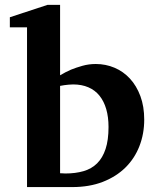

<svg xmlns="http://www.w3.org/2000/svg" viewBox="-20 -760 638 780"><path d="M565.9 -273.9Q565.9 -216.3 546.4 -166.3Q526.9 -116.2 489.5 -79.3Q452.1 -42.5 397.7 -21.2Q343.3 0 272.9 0H89.8V-648.9H20V-689.9L172.9 -740.2H224.1V-454.1Q245.1 -466.8 268.6 -477.1Q289.1 -485.4 314.9 -492.7Q340.8 -500 369.1 -500Q409.2 -500 445.1 -484.9Q481 -469.7 507.8 -440.7Q534.7 -411.6 550.3 -369.6Q565.9 -327.6 565.9 -273.9ZM420.9 -244.1Q420.9 -284.7 411.6 -316.7Q402.3 -348.6 384.3 -371.1Q366.2 -393.6 339.1 -405.3Q312 -417 276.9 -417Q267.6 -417 258.5 -416Q249.5 -415 241.7 -414.1L224.1 -411.1V-56.2Q232.9 -56.2 236.6 -55.7Q240.2 -55.2 245.1 -55.2Q286.6 -55.2 319.3 -64.7Q352.1 -74.2 374.5 -96.4Q397 -118.7 408.9 -154.8Q420.9 -190.9 420.9 -244.1Z"/></svg>

Font: Charis SIL Viet
Style: Bold
Weight: 700
Foundry: SIL International
Version: Version 5.000